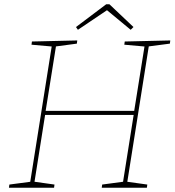

<svg xmlns="http://www.w3.org/2000/svg" viewBox="-20 -882 820 902"><path d="M22 0 24 -15 130 -29 121 -21 224 -671 230 -663 128 -672 130 -687 343 -692 341 -677 236 -663 244 -671 193 -352 188 -361H618L609 -352L660 -671L665 -663L564 -672L566 -687L780 -692L778 -677L671 -663L680 -671L577 -21L571 -29L672 -15L670 0H458L460 -15L565 -29L557 -21L609 -349L615 -342H185L193 -349L141 -21L136 -29L236 -15L234 0ZM346 -742 337 -755 479 -862H494L607 -755L594 -742L479 -837H487Z"/></svg>

Font: Bitter Thin
Style: Italic
Weight: 100
Italic angle: -9°
Designer: Sol Matas, and Bitter project Authors
Foundry: Sol Matas
Version: Version 2.002